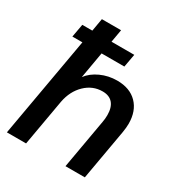

<svg xmlns="http://www.w3.org/2000/svg" viewBox="-175 -861 914 979"><g transform="rotate(30 282.0 -371.0)"><path d="M525 -348Q525 -326 520 -296L468 0H354L405 -290Q409 -310 409 -332Q409 -377 388.5 -401Q368 -425 328 -425Q270 -425 226.5 -383Q183 -341 170 -273L122 0H9L113 -590H54L68 -667H127L140 -742H253L240 -667H374L360 -590H226L199 -435Q224 -469 269 -489.5Q314 -510 365 -510Q440 -510 482.5 -466.5Q525 -423 525 -348Z"/></g></svg>

Font: Sarabun SemiBold
Style: Italic
Weight: 600
Italic angle: -10°
Designer: Suppakit Chalermlarp | Katatrad Co.,Ltd.
Foundry: Cadson Demak Co.,Ltd.
Version: Version 1.000; ttfautohint (v1.6)